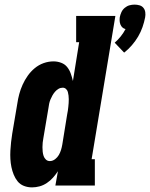

<svg xmlns="http://www.w3.org/2000/svg" viewBox="-20 -804 650 832"><path d="M518 -576 477 -619Q491 -631 503 -646Q515 -661 524 -678Q516 -680 510.5 -685Q505 -690 502 -697.5Q499 -705 498.5 -713Q498 -721 499 -729Q501 -740 506 -751Q511 -762 520.5 -770Q530 -778 541 -781Q552 -784 563 -784Q574 -784 584.5 -781Q595 -778 601.5 -770Q608 -762 609.5 -751Q611 -740 609 -729Q605 -708 597.5 -686.5Q590 -665 578.5 -645.5Q567 -626 551.5 -608Q536 -590 518 -576ZM119 8Q100 8 83.5 1.5Q67 -5 56.5 -18Q46 -31 39.5 -47Q33 -63 29.5 -80Q26 -97 25 -115Q24 -133 25 -151.5Q26 -170 28 -188Q30 -206 33 -225L55 -355Q58 -376 63.5 -396.5Q69 -417 78 -437Q87 -457 100 -475.5Q113 -494 130.5 -508.5Q148 -523 169 -530.5Q190 -538 212 -538Q229 -538 245 -532Q261 -526 271 -513.5Q281 -501 286.5 -485.5Q292 -470 296 -453L323 -621H310V-735H480L377 -114H391V0H220L231 -62Q221 -47 209.5 -34Q198 -21 183 -11Q168 -1 151.5 3.5Q135 8 119 8ZM196 -106Q208 -106 218.5 -114Q229 -122 235 -132.5Q241 -143 244.5 -154.5Q248 -166 250 -178L271 -308Q273 -316 274 -324.5Q275 -333 276 -341Q277 -349 277.5 -357.5Q278 -366 278 -374Q278 -382 277 -390Q276 -398 274 -405.5Q272 -413 266 -418.5Q260 -424 252 -424Q242 -424 233.5 -419Q225 -414 218.5 -406.5Q212 -399 207 -390Q202 -381 198.5 -372.5Q195 -364 193 -354.5Q191 -345 190 -336L168 -206Q166 -196 165 -186Q164 -176 164 -166Q164 -156 165 -146.5Q166 -137 169 -128Q172 -119 179 -112.5Q186 -106 196 -106Z"/></svg>

Font: Iosevka Curly Slab HvObl
Style: Regular
Weight: 900
Italic angle: -9°
Monospace: yes
Designer: Belleve Invis
Foundry: Belleve Invis
Version: Version 11.1.0; ttfautohint (v1.8.3)